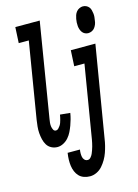

<svg xmlns="http://www.w3.org/2000/svg" viewBox="-141 -826 810 1125"><g transform="rotate(-15 263.5 -263.5)"><path d="M122 8Q102 8 85 -1Q68 -10 58.5 -25.5Q49 -41 44.5 -60Q40 -79 38.5 -98.5Q37 -118 39 -138Q41 -158 44 -178L120 -639H59L64 -735H212L118 -162Q116 -151 115 -140Q114 -129 115.5 -118.5Q117 -108 122 -98Q127 -88 138 -88Q146 -88 152.5 -94.5Q159 -101 164 -108.5Q169 -116 172 -124Q175 -132 177 -140Q179 -148 181 -156Q183 -164 184 -172L245 -166Q242 -147 237 -129Q232 -111 225.5 -93.5Q219 -76 210.5 -58.5Q202 -41 189 -26Q176 -11 158 -1.5Q140 8 122 8ZM468 -590Q458 -590 448.5 -594.5Q439 -599 433 -607Q427 -615 423.5 -625Q420 -635 419 -645.5Q418 -656 418.5 -667.5Q419 -679 421 -689Q423 -700 426.5 -710.5Q430 -721 437.5 -730.5Q445 -740 456 -745Q467 -750 477 -750Q488 -750 497.5 -745.5Q507 -741 513.5 -733Q520 -725 522.5 -715Q525 -705 526.5 -694.5Q528 -684 527 -672.5Q526 -661 524 -651Q523 -640 519 -629.5Q515 -619 508 -609.5Q501 -600 490 -595Q479 -590 468 -590ZM262 223Q243 223 225.5 217Q208 211 196 198.5Q184 186 177 169.5Q170 153 167.5 134.5Q165 116 165.5 97Q166 78 169 59V56H244V57Q242 68 242 79Q242 90 244 100.5Q246 111 253.5 119Q261 127 273 127Q283 127 291 118Q299 109 303.5 99Q308 89 311.5 78.5Q315 68 318 58Q321 48 323 37.5Q325 27 327 17L400 -424H338L343 -520H492L400 32Q397 53 392 73Q387 93 380 113Q373 133 362 152Q351 171 336.5 187.5Q322 204 302 213.5Q282 223 262 223Z"/></g></svg>

Font: Iosevka Term Curly
Style: Bold Italic
Weight: 700
Italic angle: -9°
Designer: Belleve Invis
Foundry: Belleve Invis
Version: Version 32.3.0